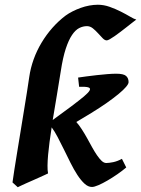

<svg xmlns="http://www.w3.org/2000/svg" viewBox="-20 -762 589 802"><path d="M507.3 -62.5Q491.2 -48.8 470.5 -34.4Q449.7 -20 429.2 -8.1Q408.7 3.9 391.1 11.5Q373.5 19 364.3 19Q348.1 19 333 5.1Q317.9 -8.8 303.2 -31.2Q288.6 -53.7 274.7 -81.5Q260.7 -109.4 247.3 -137Q233.9 -164.6 220.9 -189.2Q208 -213.9 195.8 -230Q190.9 -198.2 187 -169.2Q183.1 -140.1 180.9 -115.2Q178.7 -90.3 178.5 -70.6Q178.2 -50.8 180.7 -37.6Q176.3 -35.2 166.3 -30.8Q156.2 -26.4 143.6 -20.5Q130.9 -14.6 116.7 -8.5Q102.5 -2.4 90.1 3.2Q77.6 8.8 67.9 13.4Q58.1 18.1 54.2 20L32.2 0Q34.7 -19 39.8 -51.8Q44.9 -84.5 51.5 -124.8Q58.1 -165 65.4 -209.7Q72.8 -254.4 79.6 -296.9Q86.4 -339.4 92.5 -376.7Q98.6 -414.1 102.1 -439.9Q107.4 -477.5 120.6 -514.2Q133.8 -550.8 153.6 -583.7Q173.3 -616.7 198.7 -645.5Q224.1 -674.3 253.9 -696.8Q266.6 -706.1 283 -714.4Q299.3 -722.7 316.9 -729Q334.5 -735.4 353 -738.8Q371.6 -742.2 388.7 -742.2Q413.6 -742.2 438.2 -733.4Q462.9 -724.6 484.6 -713.6Q506.3 -702.6 523.2 -692.6Q540 -682.6 549.3 -680.2Q542.5 -675.3 531.7 -666.7Q521 -658.2 508.8 -648.7Q496.6 -639.2 483.6 -629.2Q470.7 -619.1 459.2 -611.3Q447.8 -603.5 439 -598.4Q430.2 -593.3 425.8 -593.3Q417.5 -593.3 408.7 -602.5Q399.9 -611.8 389.6 -623Q379.4 -634.3 367.9 -643.6Q356.4 -652.8 343.3 -652.8Q326.7 -652.8 310.8 -644.8Q294.9 -636.7 280.8 -615.7Q266.6 -594.7 254.6 -558.3Q242.7 -522 233.9 -464.8Q226.1 -415 217.3 -363Q208.5 -311 200.2 -260.7L277.3 -317.4Q311 -342.8 330.6 -359.1Q350.1 -375.5 354.7 -384.8Q359.4 -394 348.4 -397.2Q337.4 -400.4 310.5 -399.4L306.2 -438Q320.3 -439.9 341.3 -442.9Q362.3 -445.8 384.8 -448.2Q407.2 -450.7 428.5 -452.4Q449.7 -454.1 465.3 -454.1Q496.1 -454.1 506.6 -444.8Q517.1 -435.5 517.1 -418.9Q517.1 -411.6 506.6 -399.2Q496.1 -386.7 475.8 -369.9Q455.6 -353 426.8 -332.8Q397.9 -312.5 361.3 -290L298.8 -252.4Q310.5 -239.3 322 -221.4Q333.5 -203.6 344 -184.6Q354.5 -165.5 364.7 -147Q375 -128.4 385 -113.8Q395 -99.1 404.5 -90.1Q414.1 -81.1 423.8 -81.1Q435.1 -81.1 452.9 -84.7Q470.7 -88.4 489.3 -98.6Z"/></svg>

Font: Gentium Book Basic
Style: Bold Italic
Weight: 700
Italic angle: -8°
Designer: J. Victor Gaultney and Annie Olsen
Foundry: SIL International
Version: Version 1.102; 2013; Maintenance release